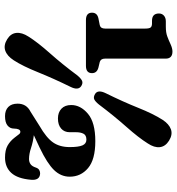

<svg xmlns="http://www.w3.org/2000/svg" viewBox="13 -771 774 840"><g transform="rotate(90 400.0 -351.0)"><path d="M71 -629Q39 -629 39 -659.5Q39 -672.5 48.2 -681Q57.5 -689.5 73.5 -689.5H96.5Q122.5 -689.5 139.2 -695.8Q156 -702 173 -710Q191.5 -718.5 205.5 -718.5Q236.5 -718.5 236.5 -688.5V-423Q236.5 -405 251 -400.5L276 -394.5Q300 -388 300 -366.5Q300 -340 268 -340H68Q35.5 -340 35.5 -366.5Q35.5 -389 60 -394.5L90 -400.5Q105 -404 105 -423.5V-600Q105 -617.5 100 -623.2Q95 -629 83 -629ZM437 -396.5Q424 -380.5 414.2 -376.2Q404.5 -372 391 -380Q371 -392.5 388 -427Q425 -502 451.5 -568.2Q478 -634.5 504 -675Q522.5 -703.5 545.8 -711.8Q569 -720 595.5 -703.5Q621 -687.5 623.8 -663.2Q626.5 -639 607.5 -610.5Q582.5 -570.5 535 -517Q487.5 -463.5 437 -396.5ZM310 -302.5Q323.5 -318.5 333.5 -323Q343.5 -327.5 356.5 -319.5Q377 -306 359.5 -271.5Q323 -197 296.2 -130.5Q269.5 -64 244 -24.5Q225 5 201.5 13Q178 21 151.5 4.5Q126.5 -11 124 -35.5Q121.5 -60 140 -88.5Q165 -128.5 213 -182.5Q261 -236.5 310 -302.5ZM433.5 -41Q433.5 -80 468.5 -97.5L531 -137Q583 -167 603.2 -196.2Q623.5 -225.5 623.5 -269Q623.5 -307.5 616 -324.8Q608.5 -342 591 -342Q571.5 -342 565 -329.2Q558.5 -316.5 558.5 -298V-269.5Q558.5 -245.5 542.5 -231.5Q526.5 -217.5 498.5 -217.5Q471.5 -217.5 455.5 -232.8Q439.5 -248 439.5 -275.5Q439.5 -316.5 477.8 -348.8Q516 -381 597.5 -381Q678 -381 715.5 -349.2Q753 -317.5 753 -269Q753 -230.5 724 -200.5Q695 -170.5 626 -137.5L571.5 -112Q601 -108.5 627.2 -99.8Q653.5 -91 676 -91Q688.5 -91 698 -97.5Q707.5 -104 713 -120.5Q716.5 -131.5 724.2 -135.8Q732 -140 740 -139.5Q770 -137.5 766.5 -99.5Q761.5 -41 736.5 -13.5Q711.5 14 669.5 14Q636.5 14 616.8 2.8Q597 -8.5 582 -28Q572 -40.5 567.5 -46.8Q563 -53 556.5 -53Q543 -53 542.5 -24.5Q542.5 -8 529.2 3Q516 14 488 14Q462.5 14 448 -0.2Q433.5 -14.5 433.5 -41Z"/></g></svg>

Font: Fraunces 72pt SuperSoft
Style: Bold
Weight: 700
Version: Version 1.000;[0bf87f6ff]